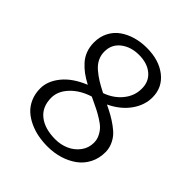

<svg xmlns="http://www.w3.org/2000/svg" viewBox="-204 -894 1043 1043"><g transform="rotate(45 317.0 -372.5)"><path d="M325.2 7.8Q287.6 7.8 252.4 1.2Q217.3 -5.4 184.6 -20.5Q151.9 -35.6 127.4 -57.9Q103 -80.1 88.4 -113.5Q73.7 -147 73.7 -188Q73.7 -244.1 116.5 -297.1Q159.2 -350.1 242.7 -384.3Q211.4 -400.9 188.5 -417.7Q165.5 -434.6 145.3 -457Q125 -479.5 114.3 -508.3Q103.5 -537.1 103.5 -571.3Q103.5 -615.2 121.6 -650.4Q139.6 -685.5 170.9 -707.8Q202.1 -730 242.2 -741.7Q282.2 -753.4 327.6 -753.4Q421.9 -753.4 481 -707Q540 -660.6 540 -584.5Q540 -523.9 501 -469.7Q461.9 -415.5 392.1 -382.3Q424.3 -366.7 446 -354.5Q467.8 -342.3 493.2 -324Q518.6 -305.7 533.7 -288.1Q548.8 -270.5 559.1 -246.3Q569.3 -222.2 569.8 -195.3Q570.3 -147 550.3 -107.7Q530.3 -68.4 495.8 -43.5Q461.4 -18.6 417.7 -5.4Q374 7.8 325.2 7.8ZM178.7 -576.2Q178.7 -547.9 190.4 -523.7Q202.1 -499.5 225.8 -479.2Q249.5 -459 273.7 -444.1Q297.9 -429.2 333.5 -411.1Q392.6 -432.1 428.7 -476.3Q464.8 -520.5 465.3 -574.2Q466.8 -629.9 428.2 -663.1Q389.6 -696.3 324.7 -696.3Q263.2 -696.3 220.9 -663.8Q178.7 -631.3 178.7 -576.2ZM489.3 -185.5Q489.3 -209.5 479 -230.5Q468.8 -251.5 454.8 -266.1Q440.9 -280.8 414.6 -297.1Q388.2 -313.5 368.7 -323.2Q349.1 -333 315.9 -348.6Q307.6 -352.5 303.2 -354.5Q235.8 -333.5 193.8 -289.3Q151.9 -245.1 151.9 -194.3Q151.9 -124.5 199 -87.2Q246.1 -49.8 328.1 -49.8Q369.1 -49.8 405.5 -65.9Q441.9 -82 465.6 -113.5Q489.3 -145 489.3 -185.5Z"/></g></svg>

Font: HaufeMerriweatherSansLt
Style: Regular
Weight: 300
Designer: Eben Sorkin
Foundry: Eben Sorkin
Version: Version 1.56